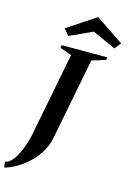

<svg xmlns="http://www.w3.org/2000/svg" viewBox="-252 -1035 911 1349"><g transform="rotate(15 203.5 -361.0)"><path d="M-78 235 -82.8 194.8Q-78.4 193.2 -71.9 191Q-65.4 188.8 -60.2 186Q-37.2 172.6 -15.2 138.8Q6.8 105 25.3 55.9Q43.8 6.8 54.6 -49L173.2 -658.4L178.6 -647L86 -680L90 -700H422.2L418.2 -680.4L309.8 -647L320.4 -658.4L201.8 -50Q190.6 8.4 153.2 64Q115.8 119.6 60.3 163.4Q4.8 207.2 -61 230.8Q-65 231.8 -69.3 232.7Q-73.6 233.6 -78 235ZM117.2 -773.8 79.6 -819.8 287.2 -956.8 490 -819.8 453.4 -773.8 283.2 -850Z"/></g></svg>

Font: Wittgenstein
Style: Italic
Weight: 400
Italic angle: -11°
Designer: Jörg Drees
Foundry: Jörg Drees
Version: Version 1.500